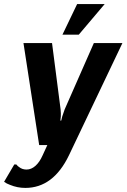

<svg xmlns="http://www.w3.org/2000/svg" viewBox="-42 -711 620 941"><path d="M7 195Q-10 189 -22 180L28 95H38Q45 104 52 108Q67 120 88 120Q111 120 131.5 102Q152 84 167 50L190 0H150L73 -500H213L255 -175Q257 -152 256 -140L254 -120H258Q259 -125 263 -140Q265 -148 275 -175L418 -500H558L296 50Q219 210 82 210Q43 210 7 195ZM264 -541 336 -691H471L344 -541Z"/></svg>

Font: Scada
Style: Bold Italic
Weight: 700
Italic angle: -10°
Version: Version 4.000